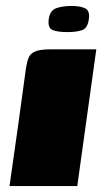

<svg xmlns="http://www.w3.org/2000/svg" viewBox="-20 -626 348 646"><path d="M12 0Q26 -98 40 -197Q54 -296 67 -394Q70 -415 75.5 -430Q81 -445 97.5 -452.5Q114 -460 150 -460H304L240 0ZM206 -518Q176 -518 158 -524.5Q140 -531 144 -562Q148 -591 169.5 -598.5Q191 -606 221 -606Q250 -606 266.5 -598Q283 -590 279 -562Q275 -531 256 -524.5Q237 -518 206 -518Z"/></svg>

Font: Genos Thin Black
Style: Italic
Weight: 900
Italic angle: -8°
Version: Version 1.010